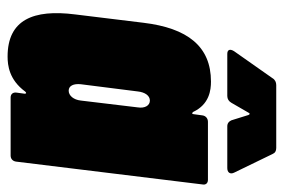

<svg xmlns="http://www.w3.org/2000/svg" viewBox="-141 -599 748 506"><g transform="rotate(90 233.0 -346.0)"><path d="M283 -627 297 -582C300 -575 305 -571 313 -571H423C435 -571 440 -579 435 -589L386 -690C383 -697 378 -700 370 -700H204C197 -700 190 -697 186 -690L115 -589C108 -578 111 -571 122 -571H233C241 -571 247 -575 251 -582L277 -627C279 -631 281 -631 283 -627ZM284 -505 281 -483C281 -478 278 -477 275 -481C255 -524 217 -528 195 -528C102 -528 54 -466 40 -350L18 -170C4 -60 32 8 129 8C152 8 190 4 221 -38C224 -42 227 -42 227 -37L224 -15C223 -6 228 0 237 0H390C399 0 405 -6 406 -15L466 -505C468 -514 463 -520 454 -520H301C292 -520 285 -514 284 -505ZM219 -153C206 -153 200 -166 202 -185L221 -335C223 -354 232 -367 245 -367C258 -367 266 -354 263 -335L245 -185C243 -166 232 -153 219 -153Z"/></g></svg>

Font: Barlow Condensed Black
Style: Italic
Weight: 900
Width: 3
Italic angle: -7°
Designer: Jeremy Tribby
Foundry: Tribby Type
Version: Version 1.422;hotconv 1.0.109;makeotfexe 2.5.65596